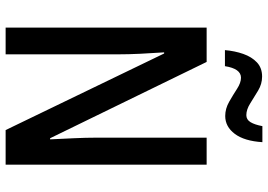

<svg xmlns="http://www.w3.org/2000/svg" viewBox="-155 -797 952 682"><g transform="rotate(90 321.0 -456.0)"><path d="M565 0H442L170 -563H166Q169 -520 171 -478Q173 -436 173 -399V0H78V-714H200L471 -158H475Q473 -200 471 -242.5Q469 -285 469 -321V-714H565ZM158 -779Q161 -814 171.5 -844Q182 -874 201.5 -892.5Q221 -911 252 -911Q278 -911 301.5 -897Q325 -883 347 -869Q369 -855 389 -855Q405 -855 414 -870Q423 -885 428 -912H485Q481 -848 455.5 -814Q430 -780 392 -780Q366 -780 341.5 -794Q317 -808 295.5 -822Q274 -836 256 -836Q224 -836 215 -779Z"/></g></svg>

Font: Noto Sans Condensed Medium
Style: Regular
Weight: 500
Width: 3
Designer: Monotype Design Team
Foundry: Monotype Imaging Inc.
Version: Version 2.013; ttfautohint (v1.8.4.7-5d5b)